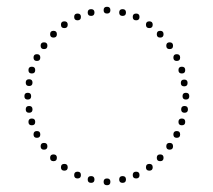

<svg xmlns="http://www.w3.org/2000/svg" viewBox="-20 -544 630 567"><path d="M296 -504Q286 -504 286 -514Q286 -524 296 -524Q306 -524 306 -514Q306 -504 296 -504ZM342 -497Q332 -497 332 -507Q332 -517 342 -517Q352 -517 352 -507Q352 -497 342 -497ZM382 -484Q372 -484 372 -494Q372 -504 382 -504Q392 -504 392 -494Q392 -484 382 -484ZM421 -461Q411 -461 411 -471Q411 -481 421 -481Q431 -481 431 -471Q431 -461 421 -461ZM453 -433Q443 -433 443 -443Q443 -453 453 -453Q463 -453 463 -443Q463 -433 453 -433ZM502 -364Q492 -364 492 -374Q492 -384 502 -384Q512 -384 512 -374Q512 -364 502 -364ZM517 -327Q507 -327 507 -337Q507 -347 517 -347Q527 -347 527 -337Q527 -327 517 -327ZM529 -250Q519 -250 519 -260Q519 -270 529 -270Q539 -270 539 -260Q539 -250 529 -250ZM481 -399Q471 -399 471 -409Q471 -419 481 -419Q491 -419 491 -409Q491 -399 481 -399ZM524 -289Q514 -289 514 -299Q514 -309 524 -309Q534 -309 534 -299Q534 -289 524 -289ZM249 -497Q239 -497 239 -507Q239 -517 249 -517Q259 -517 259 -507Q259 -497 249 -497ZM209 -484Q199 -484 199 -494Q199 -504 209 -504Q219 -504 219 -494Q219 -484 209 -484ZM170 -461Q160 -461 160 -471Q160 -481 170 -481Q180 -481 180 -471Q180 -461 170 -461ZM138 -433Q128 -433 128 -443Q128 -453 138 -453Q148 -453 148 -443Q148 -433 138 -433ZM89 -364Q79 -364 79 -374Q79 -384 89 -384Q99 -384 99 -374Q99 -364 89 -364ZM74 -327Q64 -327 64 -337Q64 -347 74 -347Q84 -347 84 -337Q84 -327 74 -327ZM62 -250Q52 -250 52 -260Q52 -270 62 -270Q72 -270 72 -260Q72 -250 62 -250ZM110 -399Q100 -399 100 -409Q100 -419 110 -419Q120 -419 120 -409Q120 -399 110 -399ZM66 -290Q56 -290 56 -300Q56 -310 66 -310Q76 -310 76 -300Q76 -290 66 -290ZM296 -17Q306 -17 306 -7Q306 3 296 3Q286 3 286 -7Q286 -17 296 -17ZM342 -24Q352 -24 352 -14Q352 -4 342 -4Q332 -4 332 -14Q332 -24 342 -24ZM382 -37Q392 -37 392 -27Q392 -17 382 -17Q372 -17 372 -27Q372 -37 382 -37ZM421 -60Q431 -60 431 -50Q431 -40 421 -40Q411 -40 411 -50Q411 -60 421 -60ZM453 -88Q463 -88 463 -78Q463 -68 453 -68Q443 -68 443 -78Q443 -88 453 -88ZM502 -157Q512 -157 512 -147Q512 -137 502 -137Q492 -137 492 -147Q492 -157 502 -157ZM517 -194Q527 -194 527 -184Q527 -174 517 -174Q507 -174 507 -184Q507 -194 517 -194ZM481 -122Q491 -122 491 -112Q491 -102 481 -102Q471 -102 471 -112Q471 -122 481 -122ZM525 -231Q535 -231 535 -221Q535 -211 525 -211Q515 -211 515 -221Q515 -231 525 -231ZM249 -24Q259 -24 259 -14Q259 -4 249 -4Q239 -4 239 -14Q239 -24 249 -24ZM209 -37Q219 -37 219 -27Q219 -17 209 -17Q199 -17 199 -27Q199 -37 209 -37ZM170 -60Q180 -60 180 -50Q180 -40 170 -40Q160 -40 160 -50Q160 -60 170 -60ZM138 -88Q148 -88 148 -78Q148 -68 138 -68Q128 -68 128 -78Q128 -88 138 -88ZM89 -157Q99 -157 99 -147Q99 -137 89 -137Q79 -137 79 -147Q79 -157 89 -157ZM74 -194Q84 -194 84 -184Q84 -174 74 -174Q64 -174 64 -184Q64 -194 74 -194ZM110 -122Q120 -122 120 -112Q120 -102 110 -102Q100 -102 100 -112Q100 -122 110 -122ZM66 -231Q76 -231 76 -221Q76 -211 66 -211Q56 -211 56 -221Q56 -231 66 -231Z"/></svg>

Font: Raleway Dots 
Style: Regular
Weight: 400
Version: Version 1.000